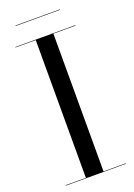

<svg xmlns="http://www.w3.org/2000/svg" viewBox="-160 -914 683 976"><g transform="rotate(-20 181.0 -426.0)"><path d="M57 -852.5H297V-850H57ZM19 -2.5H128.5V-747.5H19V-750H344V-747.5H224V-2.5H344V0H19Z"/></g></svg>

Font: Bodoni* 72pt
Style: Regular
Weight: 400
Version: Version 2.3